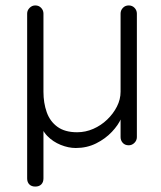

<svg xmlns="http://www.w3.org/2000/svg" viewBox="-20 -535 594 707"><path d="M110 152Q96 152 88 144Q80 136 80 122V-485Q80 -497 89 -506Q98 -515 110 -515Q123 -515 131.5 -506Q140 -497 140 -485V-197Q140 -156 152 -122Q164 -88 191.5 -68Q219 -48 264 -48Q295 -48 323.5 -60.5Q352 -73 374.5 -94.5Q397 -116 410.5 -142.5Q424 -169 424 -197V-485Q424 -497 432.5 -506Q441 -515 454 -515Q467 -515 475.5 -506Q484 -497 484 -485V-30Q484 -18 475 -9Q466 0 454 0Q440 0 432 -9Q424 -18 424 -30V-108L426 -99Q416 -75 392 -49.5Q368 -24 334 -7Q300 10 259 10Q232 10 203.5 -1.5Q175 -13 154 -34.5Q133 -56 127 -88L140 -80V122Q140 136 132 144Q124 152 110 152Z"/></svg>

Font: Quicksand Light
Style: Regular
Weight: 400
Version: Version 3.004